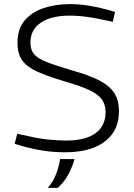

<svg xmlns="http://www.w3.org/2000/svg" viewBox="-20 -730 651 933"><path d="M300 10Q240 10 192 2.5Q144 -5 111 -14L51 -31L64 -80L125 -67Q165 -57 213.5 -52Q262 -47 301 -47Q395 -47 444 -82.5Q493 -118 493 -186Q493 -219 477 -244Q461 -269 418.5 -290Q376 -311 296 -334Q212 -359 161 -382Q110 -405 87.5 -437.5Q65 -470 65 -522Q65 -589 99.5 -630Q134 -671 191.5 -690.5Q249 -710 319 -710Q364 -710 411.5 -702.5Q459 -695 505 -682L539 -672L528 -624L490 -632Q446 -642 403 -648Q360 -654 318 -654Q229 -654 178.5 -620Q128 -586 128 -523Q128 -489 144.5 -468Q161 -447 203.5 -430Q246 -413 326 -389Q410 -366 461 -340Q512 -314 535 -278.5Q558 -243 558 -190Q558 -121 523.5 -76.5Q489 -32 431 -11Q373 10 300 10ZM212 183Q239 152 252.5 116.5Q266 81 272 43H342Q332 80 313 116Q294 152 261 183Z"/></svg>

Font: REM ExtraLight
Style: Regular
Weight: 250
Designer: Octavio Pardo
Foundry: Ashler Design
Version: Version 1.005;gftools[0.9.28]